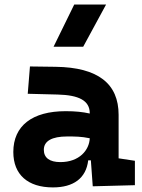

<svg xmlns="http://www.w3.org/2000/svg" viewBox="-20 -815 626 845"><path d="M388.2 4.9 573.7 0V-107.4L502 -118.2V-309.6C502 -446.3 412.1 -518.6 224.6 -521L111.8 -522.5L102.1 -402.3L234.4 -398.9C327.6 -396.5 375 -372.1 375 -316.9V-315.4C343.8 -322.3 312 -325.7 269 -325.7C122.1 -325.7 38.6 -261.7 38.6 -146C38.6 -46.4 102.5 9.8 212.9 9.8C302.7 9.8 358.9 -29.8 368.2 -109.4H379.9ZM215.8 -609.4H346.2L446.8 -794.9H306.6ZM375 -206.5C373 -154.8 329.6 -101.6 245.6 -101.6C198.2 -101.6 172.9 -120.6 172.9 -155.8C172.9 -194.3 208.5 -214.4 275.4 -214.4C309.6 -214.4 337.4 -214.4 375 -206.5Z"/></svg>

Font: Cascadia Mono NF
Style: Bold
Weight: 700
Monospace: yes
Designer: Aaron Bell
Foundry: Saja Typeworks
Version: Version 2404.023